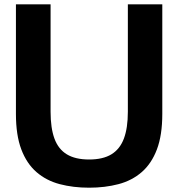

<svg xmlns="http://www.w3.org/2000/svg" viewBox="-20 -861 828 892"><path d="M394 11Q320 11 257.5 -5.5Q195 -22 149.5 -61.5Q104 -101 79 -167Q54 -233 54 -332V-841H215V-342Q215 -266 233 -217Q251 -168 290.5 -144Q330 -120 394 -120Q458 -120 497.5 -144Q537 -168 555.5 -217Q574 -266 574 -342V-841H734V-332Q734 -233 709 -167Q684 -101 638.5 -61.5Q593 -22 530.5 -5.5Q468 11 394 11Z"/></svg>

Font: Matangi Black
Style: Regular
Weight: 900
Designer: Prashant Pant
Foundry: The Graphic Ant
Version: Version 3.002